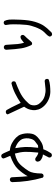

<svg xmlns="http://www.w3.org/2000/svg" viewBox="1078 -1876 845 3040"><g transform="rotate(-90 1500.0 -355.5)"><path d="M563.5 44.9Q547.9 43 536.1 33.2Q524.4 19.5 526.4 -2L575.2 -97.7Q547.9 -99.6 524.4 -109.9Q501 -120.1 479.5 -137.7Q460 -159.2 461.9 -190.4L471.7 -210Q485.4 -221.7 506.8 -219.7L526.4 -210Q573.2 -172.9 604.5 -170.9Q618.2 -309.6 616.2 -379.9Q614.3 -450.2 588.9 -542Q522.5 -528.3 476.6 -502.9Q430.7 -477.5 389.6 -428.7Q348.6 -379.9 312 -322.3Q275.4 -264.6 273.4 -118.2L263.7 -97.7Q250 -85.9 228.5 -87.9L209 -97.7Q173.8 -215.8 156.2 -337.9Q138.7 -460 136.7 -583Q138.7 -598.6 148.4 -611.3Q164.1 -623 185.5 -621.1L205.1 -611.3Q216.8 -594.7 214.8 -573.2Q218.8 -467.8 222.7 -424.8Q226.6 -381.8 230.5 -338.9Q277.3 -422.9 343.3 -493.2Q409.2 -563.5 553.7 -615.2Q542 -648.4 529.3 -673.8Q516.6 -699.2 510.7 -726.6L520.5 -746.1Q536.1 -759.8 557.6 -757.8L577.1 -748Q596.7 -718.8 609.4 -685.5Q622.1 -652.3 637.7 -621.1Q700.2 -617.2 753.4 -588.4Q806.6 -559.6 841.8 -523.4Q877 -487.3 889.6 -452.1Q902.3 -417 906.7 -381.3Q911.1 -345.7 907.7 -307.1Q904.3 -268.6 892.6 -241.2Q880.9 -213.9 848.6 -182.6Q816.4 -151.4 767.1 -122.6Q717.8 -93.8 657.2 -91.8Q645.5 -58.6 628.9 -27.3Q612.3 3.9 592.8 33.2Q579.1 43 563.5 44.9ZM718.8 -175.8Q749 -200.2 777.8 -219.7Q806.6 -239.3 820.3 -282.2Q834 -325.2 831.1 -363.3Q828.1 -401.4 818.4 -424.8Q808.6 -448.2 786.6 -470.7Q764.6 -493.2 735.4 -509.8Q706.1 -526.4 674.8 -536.1Q690.4 -444.3 693.4 -376Q696.3 -307.6 680.7 -172.9Z M1565.4 19.5Q1499 17.6 1440.4 -9.8Q1381.8 -37.1 1341.8 -80.6Q1301.8 -124 1287.1 -169.9Q1272.5 -215.8 1277.3 -259.8Q1282.2 -303.7 1295.9 -335Q1309.6 -366.2 1331.1 -395.5Q1238.3 -590.8 1209 -656.2L1218.8 -675.8Q1234.4 -687.5 1256.8 -685.5L1276.4 -675.8Q1309.6 -623 1391.6 -450.2Q1461.9 -499 1541 -538.1Q1620.1 -577.1 1704.1 -596.7L1723.6 -586.9Q1735.4 -573.2 1733.4 -551.8L1723.6 -532.2Q1645.5 -502.9 1567.4 -465.8Q1489.3 -428.7 1429.7 -373Q1370.1 -317.4 1360.4 -289.1Q1350.6 -260.7 1352.5 -227.5Q1354.5 -194.3 1371.1 -168Q1387.7 -141.6 1421.9 -111.8Q1456.1 -82 1508.8 -67.4Q1561.5 -52.7 1614.3 -57.1Q1667 -61.5 1741.2 -70.3L1761.7 -60.5Q1773.4 -46.9 1771.5 -25.4L1761.7 -5.9Q1715.8 9.8 1666 14.6Q1616.2 19.5 1565.4 19.5Z M2471.7 46.9 2452.1 37.1Q2440.4 23.4 2442.4 2Q2460 -29.3 2487.3 -53.7Q2514.6 -78.1 2536.1 -107.9Q2557.6 -137.7 2576.2 -181.6Q2594.7 -225.6 2612.3 -284.2Q2629.9 -342.8 2633.8 -462.9Q2637.7 -583 2633.8 -618.7Q2629.9 -654.3 2624 -689.5L2633.8 -709Q2647.5 -720.7 2668.9 -718.8L2688.5 -709Q2706.1 -671.9 2710 -630.4Q2713.9 -588.9 2708 -451.2Q2702.1 -313.5 2674.8 -223.6Q2647.5 -133.8 2610.8 -81.1Q2574.2 -28.3 2522.5 21.5Q2502.9 48.8 2471.7 46.9ZM2308.6 -277.3Q2268.6 -358.4 2255.4 -438.5Q2242.2 -518.6 2232.4 -679.7Q2234.4 -695.3 2244.1 -707Q2258.8 -718.8 2280.3 -716.8L2299.8 -707Q2313.5 -691.4 2311.5 -668Q2317.4 -549.8 2323.2 -498Q2329.1 -446.3 2342.8 -397.5Q2368.2 -415 2388.7 -433.6Q2409.2 -452.1 2438.5 -454.1L2458 -444.3Q2469.7 -430.7 2467.8 -409.2L2454.1 -387.7Q2434.6 -372.1 2362.3 -286.1Q2337.9 -256.8 2308.6 -277.3Z"/></g></svg>

Font: JasonHandwriting2
Style: Regular
Weight: 400
Version: Version 1.05.10